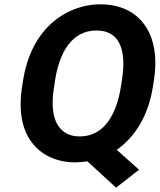

<svg xmlns="http://www.w3.org/2000/svg" viewBox="-20 -741 738 888"><path d="M82 -339C65 -229 82 -142 126 -84C166 -30 232 10 330 10C348 9 367 8 384 5L517 127L623 44L520 -48C604 -107 666 -205 687 -339L692 -371C709 -481 691 -568 648 -627C609 -681 543 -721 445 -721C400 -721 358 -712 318 -696C197 -646 113 -534 87 -371ZM230 -339 235 -372C255 -498 312 -600 426 -600C541 -600 564 -498 544 -372L539 -339C519 -214 463 -110 349 -110C324 -110 303 -115 286 -125C226 -159 214 -239 230 -339Z"/></svg>

Font: Asimov Pro
Style: BdObl
Weight: 700
Designer: Google
Version: Version 2.000980; 2014